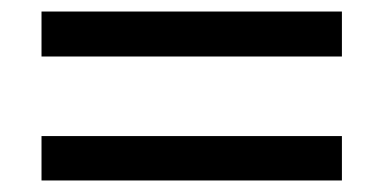

<svg xmlns="http://www.w3.org/2000/svg" viewBox="-20 -533 665 333"><path d="M52 -297H573V-220H52ZM52 -513H573V-435H52Z"/></svg>

Font: Parkinsans
Style: Regular
Weight: 400
Designer: Red Stone, Indian Type Foundry
Foundry: Indian Type Foundry
Version: Version 1.000